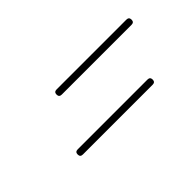

<svg xmlns="http://www.w3.org/2000/svg" viewBox="-28 -281 315 315"><g transform="rotate(-45 129.5 -124.0)"><path d="M46 -71Q40 -71 40 -77Q40 -83 46 -83Q87 -83 127.5 -83Q168 -83 208 -83Q208 -83 208 -83Q208 -83 208 -83Q214 -83 214 -77Q214 -71 208 -71Q168 -71 127.5 -71Q87 -71 46 -71Q46 -71 46 -71Q46 -71 46 -71ZM91 -165Q85 -165 85 -171Q85 -177 91 -177Q132 -177 172.5 -177Q213 -177 253 -177Q253 -177 253 -177Q253 -177 253 -177Q259 -177 259 -171Q259 -165 253 -165Q213 -165 172.5 -165Q132 -165 91 -165Q91 -165 91 -165Q91 -165 91 -165Z"/></g></svg>

Font: FRB American Cursive Guidelines Arrows Thin
Style: Italic
Weight: 100
Italic angle: -25°
Version: Version 2.0;Modular Font Editor K font №1